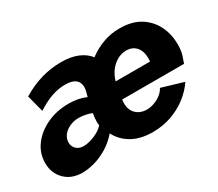

<svg xmlns="http://www.w3.org/2000/svg" viewBox="-115 -753 1115 982"><g transform="rotate(-30 443.0 -262.5)"><path d="M131 10Q66 10 27 -29Q-12 -68 -12 -128Q-12 -186 22.5 -232Q57 -278 115 -305Q173 -332 244 -332Q273 -332 299.5 -326.5Q326 -321 345 -312Q348 -326 352 -339Q356 -352 356 -365Q356 -394 336.5 -409.5Q317 -425 276 -425Q235 -425 194.5 -410.5Q154 -396 109 -367L83 -467Q195 -535 315 -535Q372 -535 412.5 -518.5Q453 -502 477 -471Q515 -500 561.5 -517.5Q608 -535 661 -535Q734 -535 782 -505Q830 -475 854.5 -425.5Q879 -376 879 -316Q879 -278 871 -253.5Q863 -229 857 -213H492Q491 -208 490.5 -202.5Q490 -197 490 -190Q490 -163 501.5 -144Q513 -125 532.5 -115Q552 -105 576 -105Q608 -105 640.5 -122Q673 -139 689 -168L817 -130Q789 -89 748 -57.5Q707 -26 655.5 -8Q604 10 546 10Q472 10 422.5 -19Q373 -48 350 -95Q318 -58 279 -34.5Q240 -11 201 -0.5Q162 10 131 10ZM204 -105Q220 -105 237 -109.5Q254 -114 270.5 -121Q287 -128 301 -137.5Q315 -147 324 -158Q323 -163 322.5 -168Q322 -173 322 -179Q322 -191 323.5 -203Q325 -215 327 -228Q311 -235 290 -239Q269 -243 251 -243Q223 -243 198.5 -232Q174 -221 159 -202Q144 -183 144 -159Q144 -144 151 -132Q158 -120 171 -112.5Q184 -105 204 -105ZM712 -310Q713 -316 713 -320Q713 -324 713 -331Q713 -358 703.5 -378Q694 -398 676.5 -409Q659 -420 633 -420Q606 -420 581 -406Q556 -392 537.5 -368Q519 -344 509 -310Z"/></g></svg>

Font: Raleway Thin ExtraBold
Style: Italic
Weight: 800
Italic angle: -12°
Version: Version 4.026